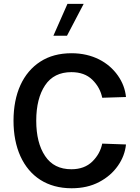

<svg xmlns="http://www.w3.org/2000/svg" viewBox="-20 -981 735 1006"><path d="M259.8 -793.9H331.1L418.5 -960.9H333.5ZM169.9 -348.6C169.9 -426.3 185.5 -487.8 216.3 -534.2C247.1 -580.1 293 -603 354 -603C399.9 -603 436.5 -589.8 463.9 -563C491.2 -536.1 508.3 -504.9 515.6 -468.8L640.1 -472.7C636.2 -512.7 622.1 -550.3 597.7 -585C548.8 -654.8 464.8 -702.1 355 -702.1C291 -702.1 236.8 -687.5 191.4 -658.2C100.6 -599.6 50.8 -491.2 50.8 -348.6C50.8 -277.8 63 -215.8 86.9 -162.6C135.3 -56.2 227.5 5.4 355 5.4C410.2 5.4 458 -5.4 499.5 -27.3C540.5 -48.8 573.2 -77.1 597.7 -112.3C622.1 -147 636.2 -184.6 640.1 -224.1L515.6 -228.5C508.3 -192.9 491.2 -161.6 463.9 -134.8C436.5 -107.9 399.9 -94.2 354 -94.2C293 -94.2 247.1 -117.2 216.3 -163.6C185.5 -209.5 169.9 -271 169.9 -348.6Z"/></svg>

Font: Estedad SemiBold
Style: Regular
Weight: 600
Designer: Amin Abedi
Version: Version 7.3